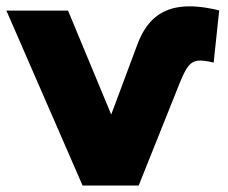

<svg xmlns="http://www.w3.org/2000/svg" viewBox="-20 -573 704 593"><path d="M-0.3 -540.3H190.1L379.9 -83.6H272.9L403.7 -434.1Q423.7 -488.7 456.8 -517.4Q489.9 -546.2 539 -551.9Q588.1 -557.7 657 -540.9L639.9 -379.7Q607.3 -387.7 590.3 -385.5Q573.3 -383.3 561.7 -368.7Q550.1 -354 535.9 -318.7L408.3 0H235Z"/></svg>

Font: iiserrat Thin
Style: Regular
Weight: 100
Designer: Akira Ohta
Foundry: Akira Ohta
Version: Version 1.200;Glyphs 3.3.1 (3343)